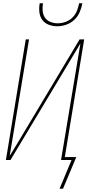

<svg xmlns="http://www.w3.org/2000/svg" viewBox="-20 -975 540 1170"><path d="M329 -815Q301 -815 276.5 -824.5Q252 -834 237.5 -854Q223 -874 220 -901Q217 -928 222 -955H242Q238 -932 240 -908.5Q242 -885 254 -867.5Q266 -850 287 -841.5Q308 -833 332 -833Q355 -833 379 -841.5Q403 -850 421 -867.5Q439 -885 448.5 -908.5Q458 -932 462 -955H482Q477 -928 465.5 -901Q454 -874 432.5 -854Q411 -834 383.5 -824.5Q356 -815 329 -815ZM364 175H343L416 0H352L470 -710L44 0H16L137 -735H157L39 -25L88 -105L465 -735H493L375 -18H445Z"/></svg>

Font: Iosevka SS04 Thin Oblique
Style: Regular
Weight: 100
Italic angle: -9°
Monospace: yes
Designer: Belleve Invis
Foundry: Belleve Invis
Version: Version 19.0.0; ttfautohint (v1.8.4)